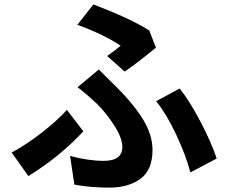

<svg xmlns="http://www.w3.org/2000/svg" viewBox="-20 -815 1040 876"><path d="M548.8 -488.3 468.8 -559.6Q506.8 -585.9 530.3 -606.4Q457 -656.2 333 -702.1L406.2 -794.9Q575.2 -730.5 661.1 -675.8L691.4 -597.7Q608.4 -529.3 548.8 -488.3ZM319.3 27.3 299.8 -103.5Q383.8 -81.1 453.1 -81.1Q538.1 -81.1 538.1 -144.5Q538.1 -184.6 502 -241.2Q465.8 -297.9 424.8 -338.9Q380.9 -380.9 334 -417L430.7 -498Q447.3 -480.5 475.1 -453.6Q502.9 -426.8 511.7 -418Q594.7 -334 635.3 -265.6Q675.8 -197.3 675.8 -130.9Q675.8 -39.1 620.6 1Q565.4 41 478.5 41Q393.6 41 319.3 27.3ZM968.8 -91.8 848.6 -28.3Q828.1 -106.4 784.2 -200.2Q740.2 -293.9 692.4 -353.5L799.8 -411.1Q844.7 -355.5 895 -259.3Q945.3 -163.1 968.8 -91.8ZM285.2 -313.5 360.4 -215.8Q250 -97.7 109.4 -11.7L33.2 -119.1Q97.7 -153.3 169.4 -209Q241.2 -264.6 285.2 -313.5Z"/></svg>

Font: Gen Shin Gothic Monospace Bold
Style: Bold
Weight: 700
Designer: [Source Han Sans]
Ryoko NISHIZUKA  (kana & ideographs); Paul D. Hunt (Latin, Greek & Cyrillic); Wenlong ZHANG  (bopomofo
Version: Version 1.002.20150607